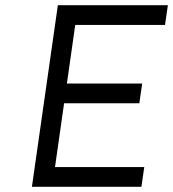

<svg xmlns="http://www.w3.org/2000/svg" viewBox="-20 -720 667 740"><path d="M103 0 203 -700H627L616 -624H270L192 -76H536L525 0ZM185 -322 196 -398H528L517 -322Z"/></svg>

Font: Lexend Light
Style: Italic
Weight: 300
Italic angle: -8.13011°
Designer: Bonnie Shaver-Troup, Thomas Jockin
Foundry: Lexend
Version: Version 1.007